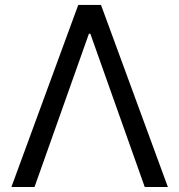

<svg xmlns="http://www.w3.org/2000/svg" viewBox="-20 -747 716 767"><path d="M117.9 0 335.2 -612.2H340.9L558.2 0H650.6L383.5 -727.3H292.6L25.6 0Z"/></svg>

Font: Magic Ui Pro
Style: Regular
Weight: 400
Designer: Stefan Endress, Andreas Faust
Version: Version 1.000;FEAKit 1.0